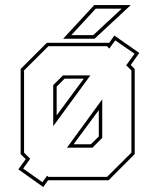

<svg xmlns="http://www.w3.org/2000/svg" viewBox="-20 -708 619 754"><path d="M150 26.5 52 -43 81 -83 61 -103V-437L164 -540H406.5H409L429 -568.5L527 -500L493.5 -453L509 -437V-103L406.5 0H169L167 2.5ZM269 -141.5H337L368 -172V-275.5ZM146.5 7.5 165 -18 170 -13.5H400.5L496 -108.5V-431.5L475.5 -451.5L508.5 -497L432.5 -549.5L409 -517L400.5 -526.5H170L74.5 -431.5V-108.5L98.5 -84.5L71 -46ZM263.5 -128H243L381.5 -318V-286.5V-166.5L343 -128ZM189 -212.5V-247V-374L227.5 -412H311.5H335ZM202.5 -255 309 -399H233.5L202.5 -368ZM228 -556 350 -688H493.5L351.5 -556ZM260 -570H346L458 -674H356Z"/></svg>

Font: Tourney Thin Thin
Style: Regular
Weight: 250
Version: Version 1.015